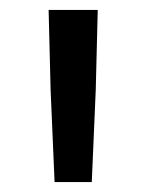

<svg xmlns="http://www.w3.org/2000/svg" viewBox="-20 -931 295 387"><path d="M177 -911 173 -750 165 -564H90L82 -750L78 -911Z"/></svg>

Font: Matangi SemiBold
Style: Regular
Weight: 600
Designer: Prashant Pant
Foundry: The Graphic Ant
Version: Version 3.002